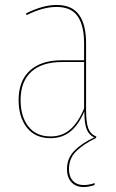

<svg xmlns="http://www.w3.org/2000/svg" viewBox="-20 -548 469 774"><path d="M258 134Q258 164 274 181Q290 198 318 198Q338 198 362 190L361 198Q338 206 317 206Q286 206 268 186.5Q250 167 250 134Q250 90 280 59.5Q310 29 360 6Q338 -4 329 -28Q320 -52 320 -99Q297 -45 264 -18Q231 9 183 9Q122 9 88.5 -33.5Q55 -76 55 -145Q55 -222 100.5 -263.5Q146 -305 229 -305H319V-374Q319 -445 293 -482.5Q267 -520 208 -520Q153 -520 87 -487L85 -494Q153 -528 208 -528Q270 -528 298.5 -488.5Q327 -449 327 -374V-106Q327 -54 336 -30.5Q345 -7 369 3L366 9Q318 32 288 61Q258 90 258 134ZM319 -111V-298H230Q149 -298 106 -258.5Q63 -219 63 -145Q63 -78 94.5 -38Q126 2 184 2Q231 2 263.5 -26.5Q296 -55 319 -111Z"/></svg>

Font: Fira Sans Compressed Eight
Style: Regular
Weight: 100
Width: 1
Designer: bBox Type GmbH & Carrois Corporate GbR & Edenspiekermann AG
Foundry: bBox Type GmbH & Carrois Corporate GbR & Edenspiekermann AG
Version: Version 4.301